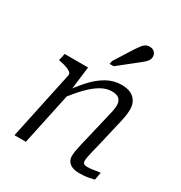

<svg xmlns="http://www.w3.org/2000/svg" viewBox="-188 -944 1016 1080"><g transform="rotate(30 319.5 -404.5)"><path d="M61 0H135L214 -371L210 -381L229 -537H77L67 -491L78 -489Q103 -484 121 -477.5Q139 -471 148.5 -462.5Q158 -454 155 -442ZM500 -193 537 -352Q544 -380 548 -404.5Q552 -429 552 -450Q552 -494 524.5 -520.5Q497 -547 442 -547Q391 -547 345.5 -521Q300 -495 258.5 -448.5Q217 -402 176 -342L189 -313Q231 -369 269 -408Q307 -447 342.5 -467.5Q378 -488 414 -488Q447 -488 461.5 -473.5Q476 -459 476 -433Q476 -417 472.5 -399Q469 -381 462 -353L427 -205Q417 -164 411 -137.5Q405 -111 402 -93.5Q399 -76 399 -62Q399 -40 409.5 -25.5Q420 -11 438.5 -4Q457 3 482 3Q499 3 516 1.5Q533 0 549 -3.5Q565 -7 578 -10L587 -60Q577 -59 563 -56.5Q549 -54 533.5 -52Q518 -50 502 -50Q489 -50 482 -55.5Q475 -61 475 -73Q475 -82 477.5 -96.5Q480 -111 485.5 -134.5Q491 -158 500 -193ZM403 -755Q415 -773 425 -786Q435 -799 446 -805.5Q457 -812 472 -812Q491 -812 503 -800.5Q515 -789 515 -772Q515 -758 508.5 -747.5Q502 -737 490.5 -727Q479 -717 465 -706L350 -615H324L328 -636Z"/></g></svg>

Font: Roboto Serif Light
Style: Italic
Weight: 300
Italic angle: -10°
Version: Version 1.007